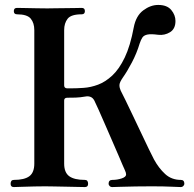

<svg xmlns="http://www.w3.org/2000/svg" viewBox="-20 -758 785 778"><path d="M36 0Q23 0 23 -13Q23 -29 36 -29Q79 -29 99 -44Q119 -59 119 -95V-636Q119 -665 104.5 -682.5Q90 -700 49 -700Q36 -700 36 -713Q36 -726 49 -726Q54 -726 78 -725.5Q102 -725 129.5 -724.5Q157 -724 172 -724Q184 -724 205.5 -724.5Q227 -725 249.5 -725Q272 -725 289.5 -725.5Q307 -726 311 -726Q324 -726 324 -713Q324 -700 311 -700Q268 -700 254 -682Q240 -664 240 -636V-412Q240 -400 253 -400Q256 -400 259.5 -400Q263 -400 267 -400Q291 -400 319.5 -402Q348 -404 377.5 -415Q407 -426 435 -452Q463 -478 485.5 -525Q508 -572 522 -647Q531 -694 560.5 -716Q590 -738 621 -738Q657 -738 674 -717.5Q691 -697 691 -673Q691 -641 669 -627.5Q647 -614 621 -617Q592 -621 577.5 -618Q563 -615 557 -606Q551 -597 546 -582Q534 -542 514.5 -505Q495 -468 478 -444Q464 -424 464 -413Q464 -402 469 -391Q475 -380 488.5 -352Q502 -324 519 -288.5Q536 -253 553 -217Q570 -181 583.5 -153Q597 -125 604 -112Q623 -77 649 -53Q675 -29 713 -29Q727 -29 727 -13Q727 -9 723 -4.5Q719 0 713 0Q703 0 674 -1.5Q645 -3 594 -3Q565 -3 530 -2.5Q495 -2 468 -1Q441 0 435 0Q428 0 424 -4.5Q420 -9 420 -13Q420 -29 435 -29Q455 -29 473 -35Q491 -41 491 -51Q491 -58 486 -68.5Q481 -79 476 -91Q473 -98 462 -124Q451 -150 436 -184Q421 -218 406 -253Q391 -288 379 -314.5Q367 -341 362 -351Q356 -362 346.5 -365.5Q337 -369 327 -367Q304 -363 286.5 -362.5Q269 -362 253 -362Q240 -362 240 -351V-95Q240 -59 260.5 -44Q281 -29 324 -29Q337 -29 337 -13Q337 0 324 0Q319 0 298 -0.5Q277 -1 250 -1.5Q223 -2 199 -2.5Q175 -3 163 -3Q148 -3 120 -2.5Q92 -2 67.5 -1Q43 0 36 0Z"/></svg>

Font: Zen Old Mincho Black
Style: Regular
Weight: 900
Designer: Yoshimichi Ohira
Foundry: Positype
Version: Version 1.001